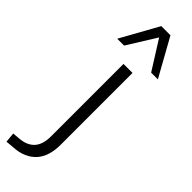

<svg xmlns="http://www.w3.org/2000/svg" viewBox="-374 -753 948 948"><g transform="rotate(45 100.0 -279.0)"><path d="M-53 193 -58 141 -14 137Q34 132 59 103Q84 74 84 18V-487H147V14Q147 55 137 86.5Q127 118 107.5 139.5Q88 161 59 174Q30 187 -8 189ZM-26 -553 84 -751H148L258 -553H211L116 -704L22 -553Z"/></g></svg>

Font: Nunito Sans 11pt Light
Style: Regular
Weight: 300
Version: Version 3.101;gftools[0.9.27]